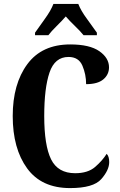

<svg xmlns="http://www.w3.org/2000/svg" viewBox="-20 -951 613 981"><path d="M338 10Q457 10 497.5 -36Q538 -82 538 -123Q538 -152 525 -165Q503 -130 466 -98Q429 -66 364 -66Q276 -66 241 -137Q206 -208 206 -358Q206 -501 233 -580.5Q260 -660 330 -660Q382 -660 401 -615.5Q420 -571 420 -521Q479 -521 508 -545.5Q537 -570 537 -607Q537 -655 487.5 -689.5Q438 -724 339 -724Q194 -724 119.5 -623Q45 -522 45 -358Q45 -192 118.5 -91Q192 10 338 10ZM159 -771H227Q242 -791 269.5 -818Q297 -845 316 -867Q335 -845 363 -818Q391 -791 407 -771H475V-784Q455 -813 424 -855Q393 -897 380 -931H253Q240 -897 209.5 -855Q179 -813 159 -784Z"/></svg>

Font: Noto Serif ExtraCondensed Extra
Style: Regular
Weight: 800
Width: 3
Designer: Monotype Design Team
Foundry: Monotype Imaging Inc.
Version: Version 1.002